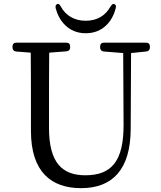

<svg xmlns="http://www.w3.org/2000/svg" viewBox="-20 -956 839 999"><path d="M278 -935C270 -932 267 -924 270 -912C287 -848 336 -783 426 -783C517 -783 566 -848 582 -913C585 -924 583 -931 575 -935C568 -938 562 -933 555 -922C530 -877 488 -848 426 -848C365 -848 321 -877 297 -921C291 -933 285 -938 278 -935ZM64 -688 140 -682C141 -586 141 -487 141 -390V-275C141 -60 248 23 402 23C567 23 659 -76 660 -284L662 -680L741 -688C753 -689 760 -697 760 -709V-714C760 -727 753 -734 740 -734H521C508 -734 501 -727 501 -714V-709C501 -697 508 -689 520 -688L621 -680L623 -305C623 -117 560 -44 424 -44C304 -44 235 -109 235 -290V-390C235 -489 235 -586 236 -682L326 -689C338 -690 345 -697 345 -709V-714C345 -727 338 -734 325 -734H65C52 -734 45 -727 45 -714V-709C45 -697 52 -689 64 -688Z"/></svg>

Font: 寒蝉锦书宋 Text
Style: Regular
Weight: 400
Designer: 寒蝉锦书宋{Warren} 思源宋体{Ryoko NISHIZUKA 西塚涼子 (kana & ideographs); Frank Grießhammer (Latin, Greek & Cyrillic); Wenlong ZHANG 
Foundry: Adobe & ChillType
Version: Version 2.000;Glyphs 3.1.1 (3135)